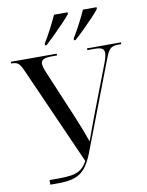

<svg xmlns="http://www.w3.org/2000/svg" viewBox="-99 -1001 823 1072"><g transform="rotate(-10 312.0 -465.5)"><path d="M98 0V-26H146Q189 -26 220.5 -30.5Q252 -35 274 -50Q296 -65 313 -97L67 -651Q54 -681 42 -692.5Q30 -704 8 -704H0V-714H260V-704H231Q197 -704 183 -696.5Q169 -689 169 -673Q169 -656 183 -623L301 -343Q317 -305 330.5 -270Q344 -235 356 -200Q368 -233 380.5 -267Q393 -301 406 -336L512 -612Q527 -650 527 -672Q527 -690 514.5 -697Q502 -704 473 -704H432V-714H624V-704H603Q577 -704 563 -692Q549 -680 536 -646L340 -134Q320 -83 296 -54Q272 -25 236.5 -12.5Q201 0 147 0ZM204 -781Q225 -815 246.5 -856Q268 -897 283 -931H360V-921Q346 -904 320 -876.5Q294 -849 265 -820.5Q236 -792 213 -771H204ZM368 -781Q389 -815 410.5 -856Q432 -897 447 -931H524V-921Q511 -904 485 -876.5Q459 -849 430 -820.5Q401 -792 377 -771H368Z"/></g></svg>

Font: Noto Serif Display SemiCondensed
Style: Regular
Weight: 400
Width: 4
Designer: Monotype Design Team
Foundry: Monotype Imaging Inc.
Version: Version 2.009